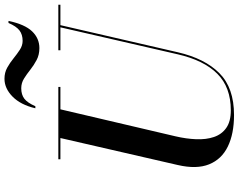

<svg xmlns="http://www.w3.org/2000/svg" viewBox="-122 -902 1040 836"><g transform="rotate(-90 398.0 -484.0)"><path d="M431.5 -911.5Q404 -911.5 386.2 -898Q368.5 -884.5 353.5 -850H344.5Q359.5 -914 395.2 -949.2Q431 -984.5 473 -984.5Q500 -984.5 521.5 -972.5Q543 -960.5 562 -945Q581 -929.5 599.5 -917.5Q618 -905.5 638 -905.5Q665.5 -905.5 683.5 -919.2Q701.5 -933 716 -967H725Q710 -896 679.5 -864.2Q649 -832.5 606.5 -832.5Q577.5 -832.5 554.8 -844.5Q532 -856.5 512.5 -872Q493 -887.5 473.8 -899.5Q454.5 -911.5 431.5 -911.5ZM122.5 -750H437.5V-741H340L222.5 -240Q211.5 -193 209.8 -149.8Q208 -106.5 219.5 -72.5Q231 -38.5 259 -18.8Q287 1 335.5 1Q436 1 494.8 -57.8Q553.5 -116.5 579.5 -230L697 -741H597V-750H795.5V-741H706.5L588.5 -230Q561.5 -112.5 497.5 -48.8Q433.5 15 315 15Q233.5 15 178 -12Q122.5 -39 100.5 -93.5Q78.5 -148 97.5 -230L215 -741H122.5Z"/></g></svg>

Font: Bodoni* 24pt Medium
Style: Italic
Weight: 500
Italic angle: -13°
Version: Version 2.3